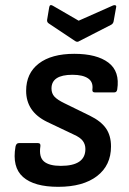

<svg xmlns="http://www.w3.org/2000/svg" viewBox="-20 -710 498 742"><path d="M205 12Q112 12 69 -26Q26 -64 40 -144Q43 -157 53 -157H127Q138 -157 136 -144Q130 -103 150 -86Q170 -69 215 -69Q310 -69 310 -134Q310 -152 300 -165.5Q290 -179 265 -190L162 -239Q121 -259 101 -289Q81 -319 81 -359Q81 -427 130 -464.5Q179 -502 267 -502Q354 -502 399 -468Q444 -434 433 -364Q431 -353 422 -353H346Q336 -353 337 -364Q341 -393 320.5 -407Q300 -421 260 -421Q179 -421 179 -368Q179 -349 190.5 -336.5Q202 -324 229 -311L327 -263Q370 -242 389.5 -214Q409 -186 409 -144Q409 -71 355 -29.5Q301 12 205 12ZM417 -689Q422 -691 426 -689.5Q430 -688 429 -683L419 -627Q417 -618 409 -614L286 -551Q279 -546 271 -551L169 -619Q161 -624 162 -633L170 -681Q172 -695 184 -688L284 -630Z"/></svg>

Font: Sofia Sans SemiBold
Style: Italic
Weight: 600
Italic angle: -9°
Designer: Botio Nikoltchev, Ani Petrova
Foundry: lettersoup
Version: Version 4.100-B